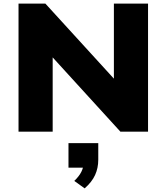

<svg xmlns="http://www.w3.org/2000/svg" viewBox="-20 -725 917 1057"><path d="M82 0V-705H230L628 -269H607V-705H795V0H643L249 -432H270V0ZM446 312 389 271Q416 245 428 220.5Q440 196 440 174L474 198H357V63H521V154Q521 200 503.5 238.5Q486 277 446 312Z"/></svg>

Font: Nunito Sans 10pt SemiExpanded Black
Style: Regular
Weight: 900
Width: 6
Designer: Vernon Adams
Foundry: Vernon Adams
Version: Version 3.101;gftools[0.9.27]